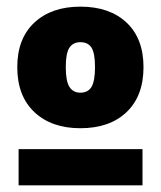

<svg xmlns="http://www.w3.org/2000/svg" viewBox="-20 -733 484 578"><path d="M222 -347Q135 -347 83.5 -395.5Q32 -444 32 -531Q32 -617 83.5 -665Q135 -713 222 -713Q310 -713 361 -665Q412 -617 412 -531Q412 -444 361 -395.5Q310 -347 222 -347ZM222 -454Q245 -454 255.5 -471.5Q266 -489 266 -531Q266 -573 255.5 -589.5Q245 -606 222 -606Q200 -606 189 -589.5Q178 -573 178 -531Q178 -489 189 -471.5Q200 -454 222 -454ZM36 -175V-284H409V-175Z"/></svg>

Font: Prodigy Sans ExtraBold
Style: Regular
Weight: 800
Designer: Wei Huang
Foundry: Wei Huang
Version: Version 1.003; ttfautohint (v1.8.3)